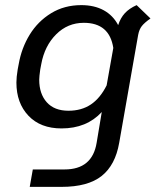

<svg xmlns="http://www.w3.org/2000/svg" viewBox="-20 -501 618 749"><path d="M567 -429Q543 -412 533 -399Q523 -386 519 -365L445 56Q430 143 376.5 185.5Q323 228 220 228H96L108 160H232Q340 160 357 56L377 -64Q318 0 220 0Q138 0 91 -49.5Q44 -99 44 -179Q44 -200 49 -230L53 -251Q64 -314 96 -366Q128 -418 179.5 -449.5Q231 -481 297 -481Q348 -481 384.5 -461Q421 -441 441 -403Q450 -431 467 -449.5Q484 -468 513 -481ZM396 -168 422 -314Q407 -412 307 -412Q244 -412 199 -367Q154 -322 141 -251L137 -230Q133 -202 133 -190Q133 -135 162.5 -102Q192 -69 247 -69Q298 -69 334.5 -93.5Q371 -118 396 -168Z"/></svg>

Font: KoHo Medium
Style: Italic
Weight: 500
Italic angle: -10°
Designer: Cadson Demak & Katatrad Team
Foundry: Cadson Demak Co.,Ltd.
Version: Version 1.000